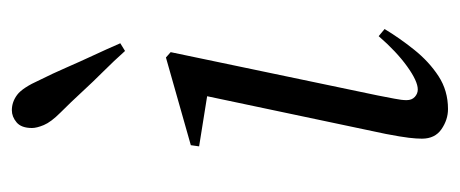

<svg xmlns="http://www.w3.org/2000/svg" viewBox="-246 -518 776 324"><g transform="rotate(-90 142.0 -356.0)"><path d="M70 -32Q70 -41 71.5 -54Q73 -67 78 -93L143 -401L157 -392L57 -408L59 -422L207 -464L216 -456L143 -107Q140 -91 137.5 -78.5Q135 -66 135 -58Q135 -49 140.5 -44Q146 -39 153 -39Q167 -39 192 -57Q217 -75 243 -105L255 -95Q240 -70 220 -45Q200 -20 175.5 -4Q151 12 120 12Q102 12 86 1Q70 -10 70 -32ZM231 -541 218 -533Q201 -552 183.5 -569.5Q166 -587 149 -605.5Q132 -624 114 -642Q98 -658 93 -670Q88 -682 88 -690Q88 -708 97.5 -716Q107 -724 118 -724Q132 -724 144 -715Q156 -706 169 -677Q180 -655 190 -632Q200 -609 210.5 -586.5Q221 -564 231 -541Z"/></g></svg>

Font: Source Serif 4 60pt
Style: Italic
Weight: 400
Italic angle: -12°
Version: Version 4.004;hotconv 1.0.116;makeotfexe 2.5.65601